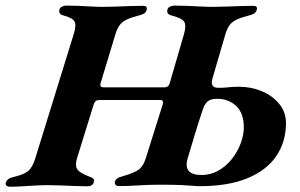

<svg xmlns="http://www.w3.org/2000/svg" viewBox="-63 -675 1095 700"><path d="M-27.3 5.8Q-34.4 5.8 -39.1 2.1Q-43.8 -1.6 -42.1 -8.5Q-37.2 -24.6 -14.3 -29.7Q21.8 -37.6 38.2 -50.3Q54.5 -63 64.7 -94.9L205.9 -551Q216.1 -583.5 208.6 -596.8Q201.1 -610.1 168.1 -618.7Q158.8 -620.9 155.2 -626.3Q151.5 -631.7 153.9 -640.4Q155.6 -647.2 163.3 -650.9Q171.1 -654.6 178.2 -654.6Q200.7 -654.6 224.2 -653.6Q247.6 -652.6 269.8 -651.3Q292.1 -650 311.7 -650Q331.6 -650 357.2 -650.9Q382.8 -651.8 409.7 -652.8Q436.6 -653.8 458.3 -653.8Q475.7 -653.8 471.6 -639.5Q469.2 -630.1 462.5 -625.9Q455.7 -621.7 443.7 -618.7Q414.7 -611.4 398.2 -603.2Q381.6 -594.9 372.7 -582.5Q363.8 -570.2 357.8 -550.2L303.4 -370.4Q299.8 -356.5 314.2 -356.5H537.1Q551.5 -356.5 555.5 -370.9L607.8 -550.6Q617.1 -583.4 608.1 -596.3Q599.1 -609.3 562 -618.7Q552.7 -620.9 548.9 -626.3Q545.2 -631.7 547.6 -640.4Q549.3 -647.2 557.1 -650.9Q565 -654.6 571.9 -654.6Q594.4 -654.6 619.4 -653.6Q644.5 -652.6 668.5 -651.3Q692.5 -650 712.7 -650Q732.7 -650 758.5 -650.9Q784.3 -651.8 811.2 -652.8Q838.1 -653.8 859.8 -653.8Q877.2 -653.8 873.1 -639.5Q870.7 -630.1 863.9 -625.9Q857.2 -621.7 845.1 -618.7Q816.2 -611.4 799.5 -603.4Q782.9 -595.4 773.8 -583.1Q764.8 -570.7 758.6 -550L711.7 -389.1Q701.7 -354.8 733 -354.8Q754.6 -354.8 769.9 -356.8Q785.1 -358.7 809.5 -358.7Q853.2 -358.7 892.4 -342.1Q931.5 -325.5 956 -295.1Q980.4 -264.7 979.6 -223.3Q978.8 -155.9 943.3 -104.6Q907.7 -53.3 837.9 -24.7Q768.1 3.8 664.2 3.8Q654.7 3.8 640.7 2.4Q626.6 1 598.1 -0.3Q569.5 -1.6 515 -1.6Q483.2 -1.6 442.6 0.9Q401.9 3.4 371.3 3.4Q361.7 3.4 358.2 -1.2Q354.7 -5.7 355.5 -11.7Q358.8 -26.2 383.3 -32.2Q419.5 -42.5 438.8 -54Q458.1 -65.5 468.3 -97.4L530 -293.6Q535 -310.3 521.6 -310.3H298.2Q283.4 -310.3 278.7 -294.4L217.7 -97.8Q209.4 -69.3 219.8 -56.2Q230.2 -43.1 264.3 -30.6Q273.5 -27.6 277.3 -23.6Q281.1 -19.6 278.6 -10.1Q277 -3.3 270.9 0.4Q264.7 4.2 256 4.2Q234.3 4.2 208 3.1Q181.8 2 156.5 1Q131.3 0 111.1 0Q91.1 0 66.4 1.4Q41.8 2.8 17.3 4.3Q-7.3 5.8 -27.3 5.8ZM671.6 -37Q705.7 -37 734 -53.4Q762.3 -69.7 782.8 -95.9Q803.4 -122.2 814.7 -152.7Q825.9 -183.3 825.9 -210.7Q825.9 -262.1 798.2 -288.5Q770.4 -314.8 728.1 -314.8Q707.2 -314.8 695.8 -306.6Q684.3 -298.3 677.1 -277.7Q661.5 -231.9 648.4 -188.2Q635.2 -144.4 621.8 -99.5Q612 -68.5 624.4 -52.7Q636.8 -37 671.6 -37Z"/></svg>

Font: EB Garamond
Style: Italic
Weight: 400
Italic angle: -17.2°
Designer: Georg Duffner and Octavio Pardo
Foundry: Georg Duffner
Version: Version 1.001